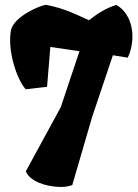

<svg xmlns="http://www.w3.org/2000/svg" viewBox="-20 -607 553 769"><path d="M83.5 79.1C99.1 118.2 160.2 139.6 215.8 141.6C239.3 142.6 252 140.1 269.5 134.3L349.1 -138.7L432.1 -385.7L491.7 -376C527.8 -453.1 511.2 -551.3 445.8 -587.4C405.3 -574.7 372.1 -554.2 336.4 -525.9C285.6 -548.8 238.8 -573.2 166 -587.4C145.5 -588.4 35.2 -541.5 23.9 -485.8C8.8 -405.3 46.9 -289.1 83 -249.5L168.5 -259.3L181.6 -418.9L298.3 -401.9L223.6 -178.2Z"/></svg>

Font: Fruktur
Style: Regular
Weight: 400
Designer: Viktoriya Grabowska
Foundry: Viktoriya Grabowska
Version: Version 1.002